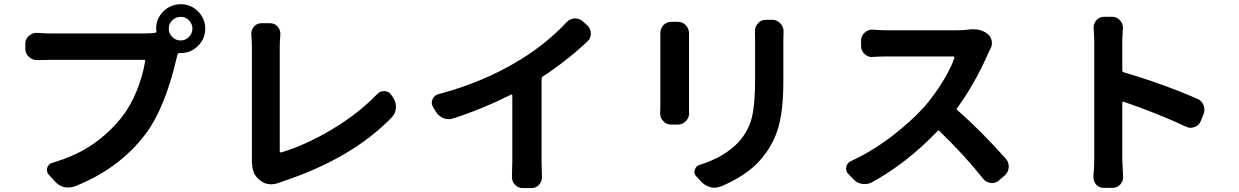

<svg xmlns="http://www.w3.org/2000/svg" viewBox="-20 -873 6040 936"><path d="M861.3 -675.8Q883.8 -675.8 900.9 -692.9Q918 -710 918 -733.4Q918 -756.8 901.4 -773.9Q884.8 -791 861.3 -791Q836.9 -791 819.8 -773.9Q802.7 -756.8 802.7 -733.4Q802.7 -710 819.8 -692.9Q836.9 -675.8 861.3 -675.8ZM222.7 -710H685.5Q710 -710 735.4 -712.9Q743.2 -713.9 742.2 -721.7Q741.2 -727.5 741.2 -733.4Q741.2 -782.2 776.4 -817.4Q811.5 -852.5 861.3 -852.5Q910.2 -852.5 945.3 -817.4Q980.5 -782.2 980.5 -733.4Q980.5 -684.6 945.3 -649.4Q910.2 -614.3 861.3 -614.3Q857.4 -614.3 855.5 -614.3Q847.7 -614.3 845.7 -608.4L839.8 -585Q783.2 -344.7 690.4 -220.7Q560.5 -48.8 342.8 36.1Q328.1 41 313.5 41Q302.7 41 292 39.1Q266.6 32.2 249 12.7L217.8 -21.5Q209 -31.2 209 -43.9Q209 -48.8 210 -54.7Q215.8 -73.2 234.4 -79.1Q350.6 -113.3 430.7 -168.5Q510.7 -223.6 571.3 -298.8Q616.2 -355.5 646 -429.2Q675.8 -502.9 687.5 -574.2Q689.5 -581.1 681.6 -581.1H222.7Q193.4 -581.1 161.1 -580.1Q160.2 -580.1 159.2 -580.1Q137.7 -580.1 121.1 -595.7Q103.5 -611.3 103.5 -634.8V-660.2Q103.5 -683.6 121.1 -698.2Q136.7 -712.9 157.2 -712.9Q159.2 -712.9 161.1 -712.9Q198.2 -710 222.7 -710Z M1340.8 17.6Q1320.3 25.4 1300.8 25.4Q1269.5 25.4 1245.1 3.9L1238.3 -2Q1208 -28.3 1208 -89.8Q1208 -92.8 1208 -95.7Q1208 -99.6 1208 -105.5V-647.5Q1208 -672.9 1205.1 -703.1Q1205.1 -706.1 1205.1 -709Q1205.1 -727.5 1217.8 -743.2Q1232.4 -759.8 1254.9 -759.8H1295.9Q1319.3 -759.8 1334 -743.2Q1346.7 -727.5 1346.7 -708Q1346.7 -706.1 1346.7 -703.1Q1343.8 -673.8 1343.8 -647.5V-135.7Q1343.8 -132.8 1346.2 -130.9Q1348.6 -128.9 1350.6 -129.9Q1466.8 -164.1 1596.7 -241.2Q1726.6 -318.4 1819.3 -415Q1833 -428.7 1851.6 -428.7Q1853.5 -428.7 1855.5 -428.7Q1877 -427.7 1888.7 -409.2L1898.4 -393.6Q1910.2 -375 1910.2 -352.5Q1910.2 -349.6 1910.2 -346.7Q1908.2 -320.3 1890.6 -301.8Q1695.3 -98.6 1348.6 14.6Q1347.7 15.6 1344.7 16.6Q1341.8 17.6 1340.8 17.6Z M2626 -500Q2620.1 -496.1 2620.1 -488.3V-86.9L2622.1 -9.8Q2622.1 10.7 2608.4 27.3Q2593.8 43.9 2571.3 43.9H2528.3Q2505.9 43.9 2490.2 27.3Q2475.6 10.7 2475.6 -9.8L2477.5 -86.9V-407.2Q2477.5 -410.2 2475.6 -411.6Q2473.6 -413.1 2471.7 -412.1Q2328.1 -339.8 2189.5 -295.9Q2178.7 -292 2168 -292Q2154.3 -292 2141.6 -296.9Q2118.2 -306.6 2104.5 -329.1L2090.8 -351.6Q2085 -361.3 2085 -372.1Q2085 -380.9 2088.9 -389.6Q2097.7 -409.2 2118.2 -414.1Q2338.9 -472.7 2516.6 -582Q2647.5 -663.1 2741.2 -763.7Q2756.8 -781.2 2780.3 -783.2Q2782.2 -783.2 2784.2 -783.2Q2804.7 -783.2 2820.3 -769.5L2842.8 -750Q2860.4 -733.4 2860.4 -709Q2860.4 -686.5 2843.8 -670.9Q2740.2 -574.2 2626 -500Z M3199.2 -710.9Q3199.2 -733.4 3213.9 -750Q3229.5 -766.6 3252.9 -766.6H3284.2Q3307.6 -766.6 3323.2 -750Q3338.9 -733.4 3338.9 -710.9Q3338.9 -710 3338.9 -710Q3338.9 -701.2 3338.9 -691.4V-352.5Q3338.9 -339.8 3338.9 -323.2Q3339.8 -322.3 3339.8 -322.3Q3339.8 -299.8 3324.2 -283.2Q3307.6 -265.6 3284.2 -265.6H3252Q3228.5 -265.6 3212.9 -283.2Q3198.2 -298.8 3198.2 -320.3Q3198.2 -321.3 3198.2 -323.2Q3199.2 -340.8 3199.2 -353.5V-691.4ZM3660.2 -721.7Q3660.2 -743.2 3674.8 -758.8Q3689.5 -776.4 3712.9 -776.4H3745.1Q3768.6 -776.4 3784.2 -758.8Q3799.8 -743.2 3799.8 -720.7Q3799.8 -719.7 3799.8 -718.8Q3798.8 -697.3 3798.8 -675.8V-477.5Q3798.8 -326.2 3771 -240.7Q3743.2 -155.3 3682.6 -88.9Q3615.2 -14.6 3494.1 36.1Q3478.5 42 3463.9 42Q3454.1 42 3444.3 40Q3418.9 33.2 3400.4 14.6L3375 -12.7Q3365.2 -22.5 3365.2 -34.2Q3365.2 -39.1 3367.2 -44.9Q3372.1 -63.5 3390.6 -69.3Q3510.7 -106.4 3580.1 -179.7Q3628.9 -234.4 3645 -298.8Q3661.1 -363.3 3661.1 -486.3V-675.8Z M4702.1 -728.5Q4711.9 -730.5 4721.7 -730.5Q4763.7 -730.5 4793 -709Q4809.6 -696.3 4814.5 -674.8Q4815.4 -668 4815.4 -662.1Q4815.4 -647.5 4807.6 -633.8Q4802.7 -624 4798.8 -616.2Q4733.4 -465.8 4646.5 -346.7Q4641.6 -340.8 4647.5 -335.9Q4764.6 -233.4 4883.8 -98.6Q4897.5 -83 4897.5 -61.5Q4897.5 -59.6 4897.5 -56.6Q4895.5 -33.2 4877.9 -17.6L4850.6 5.9Q4835 19.5 4816.4 19.5Q4813.5 19.5 4809.6 18.6Q4787.1 16.6 4772.5 -2Q4685.5 -112.3 4560.5 -233.4Q4554.7 -239.3 4549.8 -233.4Q4400.4 -77.1 4230.5 15.6Q4213.9 24.4 4195.3 24.4Q4189.5 24.4 4182.6 23.4Q4157.2 19.5 4139.6 0L4116.2 -24.4Q4104.5 -36.1 4104.5 -50.8Q4104.5 -54.7 4105.5 -59.6Q4110.4 -80.1 4128.9 -87.9Q4230.5 -134.8 4324.7 -206.5Q4418.9 -278.3 4486.3 -352.5Q4534.2 -408.2 4574.7 -473.6Q4615.2 -539.1 4632.8 -590.8Q4633.8 -593.8 4632.3 -595.7Q4630.9 -597.7 4627.9 -597.7H4295.9Q4272.5 -597.7 4235.4 -595.7Q4233.4 -594.7 4231.4 -594.7Q4210.9 -594.7 4195.3 -609.4Q4177.7 -625 4177.7 -648.4V-675.8Q4177.7 -698.2 4195.3 -713.9Q4210.9 -728.5 4231.4 -728.5Q4233.4 -728.5 4235.4 -728.5Q4271.5 -725.6 4295.9 -725.6H4648.4Q4675.8 -725.6 4702.1 -728.5Z M5816.4 -391.6Q5838.9 -382.8 5847.7 -359.4Q5851.6 -348.6 5851.6 -337.9Q5851.6 -326.2 5846.7 -314.5L5834 -283.2Q5825.2 -261.7 5803.7 -253.9Q5793.9 -250 5784.2 -250Q5772.5 -250 5760.7 -255.9Q5630.9 -317.4 5458 -377Q5455.1 -377.9 5453.1 -376Q5451.2 -374 5451.2 -372.1V-95.7L5455.1 -9.8Q5455.1 10.7 5441.4 26.4Q5425.8 43 5402.3 43H5361.3Q5338.9 43 5323.2 26.4Q5310.5 10.7 5310.5 -9.8Q5310.5 -11.7 5310.5 -14.6Q5314.5 -59.6 5314.5 -95.7V-669.9Q5314.5 -701.2 5311.5 -733.4Q5311.5 -736.3 5311.5 -739.3Q5311.5 -758.8 5324.2 -773.4Q5338.9 -791 5361.3 -791H5402.3Q5425.8 -791 5440.4 -773.4Q5454.1 -758.8 5454.1 -739.3Q5454.1 -736.3 5454.1 -733.4Q5451.2 -698.2 5451.2 -669.9V-530.3Q5451.2 -523.4 5458 -520.5Q5645.5 -465.8 5816.4 -391.6Z"/></svg>

Font: Gen Jyuu Gothic Bold
Style: Bold
Weight: 700
Designer: [Source Han Sans]
Ryoko NISHIZUKA  (kana & ideographs); Paul D. Hunt (Latin, Greek & Cyrillic); Wenlong ZHANG  (bopomofo
Version: Version 1.002.20150607